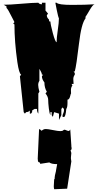

<svg xmlns="http://www.w3.org/2000/svg" viewBox="-20 -761 704 1389"><path d="M496.1 345.7 493.2 376.5V386.7Q496.1 405.8 496.1 406.7L465.8 604L372.1 607.9Q369.1 596.7 369.1 586.7Q369.1 576.7 370.6 559.3Q372.1 542 372.1 533.7L375 536.1Q375 508.8 385.7 473.6L384.8 474.6L393.6 426.3Q351.6 426.3 336.9 414.1L270.5 424.3Q270.5 415 266.6 413.1L263.7 415L254.9 406.7Q252.9 392.1 252.9 386.7Q252.9 386.7 262.7 173.3Q271 173.3 279.3 184.6Q282.2 184.6 289.8 178.5Q297.4 172.4 311.5 172.4Q325.7 172.4 362.8 179.9Q399.9 187.5 415.8 187.5Q431.6 187.5 436.5 182.4Q441.4 177.2 448.2 177.2L471.7 186H480.5L488.3 175.8L496.1 291.5V297.9Q496.1 298.8 499 314.9H496.1V323.7L490.2 326.2ZM301.3 -164.6Q283.2 -188 283.2 -209.5L292 -220.7H283.2Q283.2 -231.4 274.9 -245.4Q266.6 -259.3 265.1 -262.7V-176.3Q256.3 -163.6 256.3 -146.2Q256.3 -128.9 265.1 -97.2L257.3 -85V61Q247.6 49.8 247.6 27.3H230.5Q229 27.3 220.9 32.7Q212.9 38.1 212.4 38.6V50.3L204.1 61H195.8V38.6Q185.5 50.3 168.9 50.3L160.2 61L151.4 50.3L124 -209.5L133.3 -220.7Q117.7 -228.5 105.5 -312Q84.5 -460.4 84.5 -584.5L75.7 -590.3L84.5 -601.1Q81.5 -606 68.8 -631.8Q37.1 -696.3 26.9 -703.6V-714.8L6.8 -726.6Q50.3 -726.6 134.3 -733.9Q218.3 -741.2 257.3 -741.2Q265.6 -730 283.2 -730V-741.2H309.1V-684.6L327.6 -662.1L318.8 -651.4Q318.8 -635.3 329.6 -624.5Q335.9 -618.2 335.2 -616.7Q334.5 -615.2 334.5 -612.5Q334.5 -609.9 336.9 -607.2Q339.4 -604.5 341.8 -604.5L344.7 -606Q344.7 -586.4 362.3 -521Q379.9 -455.6 389.6 -455.6V-456.1Q389.6 -486.3 397.9 -542.5Q406.2 -598.6 406.2 -628.9Q400.9 -637.2 390.6 -688.7Q380.4 -740.2 380.4 -741.2H389.6Q402.8 -725.6 500.5 -725.6Q598.1 -725.6 664.1 -730Q651.4 -727.5 627.7 -686.5Q604 -645.5 598.6 -639.6V-627.9Q568.4 -590.3 551.8 -448.2Q532.7 -286.1 521 -244.1H512.2L521 -232.9V-220.7Q510.3 -206.5 510.3 -189Q510.3 -171.4 512.2 -153.8H497.6L503.9 -142.6Q493.2 -128.9 493.2 -109.1Q493.2 -89.4 494.1 -85Q490.7 -80.1 488.3 -67.9Q481.9 -40 468.3 -40V-16.1Q468.3 15.6 459.5 27.3Q454.6 85.4 442.4 85.4L432.6 84.5V71.8Q432.6 70.3 437.7 58.6Q442.9 46.9 442.9 38.1Q442.9 29.3 442.4 27.3L432.6 16.1L423.8 27.3V71.8L406.7 106.9V61L371.6 50.3L362.3 84.5L354 71.8V50.3H344.7V71.8Q337.9 62.5 333.3 23.2Q328.6 -16.1 328.6 -38.6Q328.6 -61 309.1 -85L318.8 -97.2Q301.3 -126 301.3 -164.6Z"/></svg>

Font: Butcherman
Style: Regular
Weight: 400
Version: Version 001.004